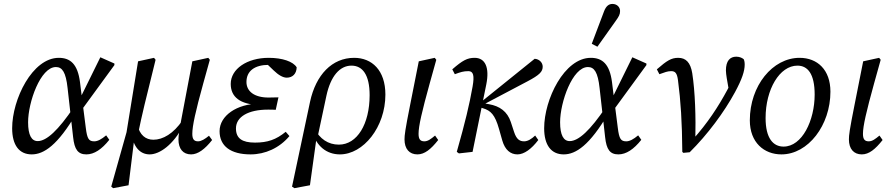

<svg xmlns="http://www.w3.org/2000/svg" viewBox="-20 -787 4612 995"><path d="M144.4 13.1C206.9 13.1 278.9 -33.7 376.3 -200.6L363.2 -232.6C281.9 -111.7 221.2 -55.8 175.4 -55.8C143.6 -55.8 125.6 -86.5 125.6 -153.4C125.6 -257.1 189.6 -439.6 269.8 -439.6C302.5 -439.6 321.3 -413 330.2 -331L358.9 -76.4C365.8 -12.1 384.2 13.1 427.6 13.1C467.9 13.1 507.3 -13.1 546.4 -62.4L530.2 -85.6C506.2 -65.5 486.4 -54.6 468.5 -54.6C440.7 -54.6 431.7 -66.6 424.6 -124.6L408.6 -250L405.6 -272.1L394.6 -361C382.6 -454.9 344.5 -487.3 284.8 -487.3C147.6 -487.3 43 -272.3 43 -122.4C43 -35.2 79.2 13.1 144.4 13.1ZM398.7 -211.1 572.9 -449.7V-457.8L500 -490.2L391.9 -270.8L398.7 -211.1Z M566.6 188.2 646.2 173.1 677.8 -83.7 697.5 -103C714.3 -185.7 734.2 -268.4 786.3 -477.2L778.2 -487.3L695.5 -469.2L635.7 -101.5L556.4 180.1L566.6 188.2ZM755.7 13.1C807.5 13.1 879.1 -37.6 929.7 -136.5L925.6 -162.9C878.9 -94.6 824.4 -62.9 774.8 -62.9C736 -62.9 703.4 -85.7 691.4 -143.1L661.8 -94.5C670.8 -27 704.7 13.1 755.7 13.1ZM970.3 13.1C1005.7 13.1 1042.1 -14 1079.3 -61.4L1063.1 -83.6C1042.2 -66.6 1023.3 -54.6 1006.4 -54.6C985.5 -54.6 976.6 -65.7 976.6 -93.5C976.6 -133.6 992.6 -207.6 1033.5 -355.3L1067.4 -477.2L1059.4 -487.3L976.7 -469.2L933.8 -242.9C908.8 -112.8 904.8 -85.7 904.8 -64.6C904.8 -15.2 929 13.1 970.3 13.1Z M1278.5 13.1C1354.1 13.1 1427.9 -19.8 1479.9 -81.8L1460.7 -104C1410.7 -63.1 1366.5 -48 1301.4 -48C1234.7 -48 1202.8 -69.8 1202.8 -121.5C1202.8 -182.2 1267.3 -218.9 1368.6 -218.9C1383.8 -218.9 1397.1 -218.9 1409 -217.9L1423 -282.5C1397.1 -281.5 1395.8 -281.5 1371.7 -281.5C1298.2 -281.5 1257.2 -313.4 1257.2 -362.2C1257.2 -419 1299.3 -450.9 1373.6 -450.9C1393.9 -450.9 1411.1 -449 1434.4 -443.9L1429.4 -461.3L1357.3 -461.2L1398.6 -421.7C1422.7 -398.5 1445.8 -384.5 1466 -384.5C1496.1 -384.5 1516.5 -404.5 1517.5 -438C1499.3 -468.3 1443 -487.3 1372.5 -487.3C1259.8 -487.3 1175.7 -429.4 1175.7 -352.1C1175.7 -283.2 1226 -246.1 1321.7 -242.9L1323.7 -250C1207.2 -249 1117.9 -187.3 1117.9 -107.2C1117.9 -30 1175.4 13.1 1278.5 13.1Z M1505.5 188.2 1586.2 173.1 1621.1 -78.4 1626.3 -78.6 1671.5 -290.6C1693.4 -392.5 1740.9 -446.9 1801.4 -446.9C1859 -446.9 1895.5 -399.1 1895.5 -293.9C1895.5 -143.6 1830.6 -37.5 1736.1 -37.5C1680.6 -37.5 1637 -67.2 1609.1 -121.6L1598.9 -104.4C1618.9 -30.7 1671.8 13.1 1741.5 13.1C1863 13.1 1977.2 -128.3 1977.2 -296.8C1977.2 -423.2 1907.1 -487.3 1815.3 -487.3C1700.8 -487.3 1616.8 -399.3 1586.7 -259.3L1493.4 180.1L1505.5 188.2Z M2143.1 13.1C2180.2 13.1 2212.7 -13 2250.9 -61.4L2234.7 -84.5C2212.8 -66.5 2197.8 -54.6 2179 -54.6C2158.1 -54.6 2149.1 -65.6 2149.1 -93.5C2149.1 -133.5 2166.2 -207.7 2207 -355.3L2241 -477.2L2232.9 -487.3L2150.2 -469.2L2105.3 -242.7C2079.3 -112.7 2076.3 -85.7 2076.3 -64.6C2076.3 -15.2 2101.6 13.1 2143.1 13.1Z M2347.2 -0.1 2358.2 8 2429 0 2500 -349C2518.1 -438.2 2494 -487.3 2439.7 -487.3C2401.6 -487.3 2377.1 -474 2323.9 -427.7L2337 -402.4C2366.7 -413.3 2381.7 -418.3 2407.4 -418.3C2433.2 -418.3 2439.1 -395.6 2429.2 -339C2412.2 -243.3 2391.3 -155.6 2347.2 -0.1ZM2661.6 13.1C2696.2 13.1 2734.5 -15.1 2769.6 -61.4L2753.4 -84.6C2735.3 -67.5 2715.5 -54.6 2696.6 -54.6C2673.8 -54.6 2657 -63.6 2644 -103.4L2627.1 -155C2609 -209.1 2570.1 -237.2 2513.7 -247.1L2479.3 -253.1L2476 -240.1L2712.7 -365C2777.1 -398.8 2792.4 -416.1 2792.4 -441.5C2792.4 -462.9 2774.2 -481.2 2750.7 -482.3L2460.1 -248.1L2463.1 -231.9L2482.9 -226C2522.5 -214.2 2545.2 -193.2 2566.1 -118.5L2583.1 -58.5C2597.2 -10 2625.3 13.1 2661.6 13.1Z M2901.4 13.1C2963.9 13.1 3035.9 -33.7 3133.3 -200.6L3120.2 -232.6C3038.9 -111.7 2978.2 -55.8 2932.4 -55.8C2900.6 -55.8 2882.6 -86.5 2882.6 -153.4C2882.6 -257.1 2946.6 -439.6 3026.8 -439.6C3059.5 -439.6 3078.3 -413 3087.2 -331L3115.9 -76.4C3122.8 -12.1 3141.2 13.1 3184.6 13.1C3224.9 13.1 3264.3 -13.1 3303.4 -62.4L3287.2 -85.6C3263.2 -65.5 3243.4 -54.6 3225.5 -54.6C3197.7 -54.6 3188.7 -66.6 3181.6 -124.6L3165.6 -250L3162.6 -272.1L3151.6 -361C3139.6 -454.9 3101.5 -487.3 3041.8 -487.3C2904.6 -487.3 2800 -272.3 2800 -122.4C2800 -35.2 2836.2 13.1 2901.4 13.1ZM3155.7 -211.1 3329.9 -449.7V-457.8L3257 -490.2L3148.9 -270.8L3155.7 -211.1ZM3046.7 -560.1 3075.9 -544.9C3106.9 -588.7 3138.9 -633.4 3169.9 -677.2C3187.2 -701.4 3193.4 -711.8 3193.4 -730C3193.4 -749.4 3178.1 -766.6 3153.8 -766.6C3136.5 -766.6 3121.2 -757.3 3110.1 -727.6C3089.3 -671.8 3067.5 -615.9 3046.7 -560.1Z M3515.9 0 3521.1 5.1 3554.2 2C3646.4 -89.2 3733.2 -206.1 3789.2 -309.8C3825.2 -376.5 3839.2 -418.5 3839.2 -452.5C3839.2 -464.8 3837.2 -474 3834.1 -480.2C3827.9 -485.3 3814.8 -493.3 3795.6 -493.3C3763.4 -493.3 3741.9 -472.1 3741.9 -422C3741.9 -411.6 3744 -396.2 3746.1 -382.8L3758.3 -312.3L3770.9 -365.2C3764.9 -351.3 3759.8 -341.2 3749.9 -322.4C3701.8 -233.2 3648 -150.4 3568.2 -61.4L3583.4 -58.6C3586.4 -182.2 3582.3 -311.6 3567.4 -407.8C3558.4 -463.1 3534.3 -487.3 3494.9 -487.3C3458.7 -487.3 3436.2 -473 3384 -427.7L3397.1 -402.4C3424.8 -412.4 3439.8 -418.3 3457.7 -418.3C3478.6 -418.3 3488.6 -409.4 3493.6 -370.6C3507.6 -264.4 3514.8 -154.3 3515.9 0Z M4029.7 13.1C4168.3 13.1 4283.5 -138.1 4283.5 -311.9C4283.5 -425.4 4216 -487.3 4123.6 -487.3C3984 -487.3 3865.8 -343 3865.8 -163.3C3865.8 -48.9 3939.2 13.1 4029.7 13.1ZM4040.6 -27.3C3987.1 -27.3 3947.5 -69.8 3947.5 -175.3C3947.5 -323.9 4020 -446.9 4112.6 -446.9C4165.1 -446.9 4201.8 -405.4 4201.8 -297.1C4201.8 -162.9 4137.1 -27.3 4040.6 -27.3Z M4446.1 13.1C4483.2 13.1 4515.7 -13 4553.9 -61.4L4537.7 -84.5C4515.8 -66.5 4500.8 -54.6 4482 -54.6C4461.1 -54.6 4452.1 -65.6 4452.1 -93.5C4452.1 -133.5 4469.2 -207.7 4510 -355.3L4544 -477.2L4535.9 -487.3L4453.2 -469.2L4408.3 -242.7C4382.3 -112.7 4379.3 -85.7 4379.3 -64.6C4379.3 -15.2 4404.6 13.1 4446.1 13.1Z"/></svg>

Font: Source Serif Variable
Style: Italic
Weight: 389
Italic angle: -12°
Designer: Frank Grießhammer
Foundry: Adobe Systems Incorporated
Version: Version 3.001;hotconv 1.0.111;makeotfexe 2.5.65597